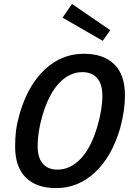

<svg xmlns="http://www.w3.org/2000/svg" viewBox="-20 -944 657 979"><path d="M542 -790 503.9 -735.8 298.8 -854 347.2 -923.8ZM407.2 -669.9Q508.3 -669.9 562.7 -616.2Q617.2 -562.5 617.2 -458Q617.2 -380.4 592.8 -291Q550.8 -146 464.8 -65.4Q378.9 15.1 266.1 15.1Q166 15.1 111.6 -38.6Q57.1 -92.3 57.1 -196.8Q57.1 -240.2 61.5 -276.4Q65.9 -312.5 80.1 -363.8Q122.1 -508.8 208.3 -589.4Q294.4 -669.9 407.2 -669.9ZM272.9 -79.1Q338.9 -79.1 392.1 -135.5Q445.3 -191.9 477.1 -301.8Q502 -387.7 502 -455.1Q502 -516.1 475.1 -546.1Q448.2 -576.2 399.9 -576.2Q334 -576.2 281 -519.8Q228 -463.4 195.8 -353Q171.9 -270.5 171.9 -200.2Q171.9 -139.2 198.5 -109.1Q225.1 -79.1 272.9 -79.1Z"/></svg>

Font: IntelOne Mono Medium
Style: Italic
Weight: 500
Italic angle: -16°
Designer: Fred Shallcrass
Foundry: Frere-Jones Type LLC
Version: Version 1.200;hotconv 1.1.0;makeotfexe 2.6.0;FJTRelease1.2